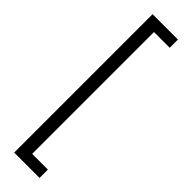

<svg xmlns="http://www.w3.org/2000/svg" viewBox="-385 -782 1140 1140"><g transform="rotate(45 185.0 -212.0)"><path d="M292 369V299H160V-724H292V-793H79V369Z"/></g></svg>

Font: Noto Sans Kannada Condensed
Style: Regular
Weight: 400
Width: 3
Designer: Jelle Bosma - Monotype Design Team
Foundry: Monotype Imaging Inc.
Version: Version 2.005